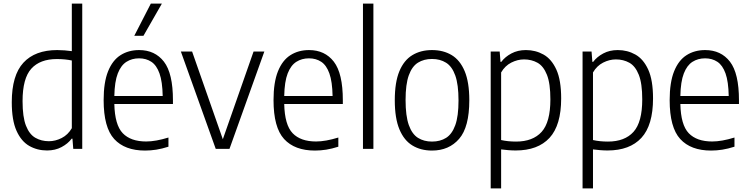

<svg xmlns="http://www.w3.org/2000/svg" viewBox="-20 -828 4169 1068"><path d="M241.5 9Q187.5 9 143 -16.2Q98.5 -41.5 72 -100.2Q45.5 -159 45.5 -259.5Q45.5 -409 110.2 -479.2Q175 -549.5 298.5 -549.5Q318.5 -549.5 339.8 -547.8Q361 -546 379.5 -543.5V-808H437.5V0H387.5L383 -56.5H378.5Q357.5 -28.5 322.2 -9.8Q287 9 241.5 9ZM252 -42.5Q288 -42.5 323 -60.2Q358 -78 379.5 -115V-491.5Q342 -499.5 296 -499.5Q202.5 -499.5 154 -445.8Q105.5 -392 105.5 -265.5Q105.5 -177 124.5 -128.8Q143.5 -80.5 176.8 -61.5Q210 -42.5 252 -42.5Z M787 9.5Q674 9.5 615.2 -54.8Q556.5 -119 556.5 -271Q556.5 -370 581.2 -431.5Q606 -493 650.5 -521.2Q695 -549.5 754 -549.5Q842 -549.5 892 -484.8Q942 -420 942 -270V-249.5H616Q618.5 -133 662.8 -87Q707 -41 793 -41Q846 -41 917 -63V-12Q881 -0.5 849.5 4.5Q818 9.5 787 9.5ZM753.5 -503.5Q714 -503.5 683.5 -484.2Q653 -465 635.2 -419.5Q617.5 -374 616 -294H885Q883.5 -374 867.2 -419.5Q851 -465 822 -484.2Q793 -503.5 753.5 -503.5ZM727 -629 819 -808H880.5L778 -629Z M1180 0 986 -541.5H1048.5L1219.5 -53.5L1390.5 -541.5H1450.5L1256.5 0Z M1732 9.5Q1619 9.5 1560.2 -54.8Q1501.5 -119 1501.5 -271Q1501.5 -370 1526.2 -431.5Q1551 -493 1595.5 -521.2Q1640 -549.5 1699 -549.5Q1787 -549.5 1837 -484.8Q1887 -420 1887 -270V-249.5H1561Q1563.5 -133 1607.8 -87Q1652 -41 1738 -41Q1791 -41 1862 -63V-12Q1826 -0.5 1794.5 4.5Q1763 9.5 1732 9.5ZM1698.5 -503.5Q1659 -503.5 1628.5 -484.2Q1598 -465 1580.2 -419.5Q1562.5 -374 1561 -294H1830Q1828.5 -374 1812.2 -419.5Q1796 -465 1767 -484.2Q1738 -503.5 1698.5 -503.5Z M1999 0V-808H2057V0Z M2383 9.5Q2320.5 9.5 2274 -18.8Q2227.5 -47 2201.8 -108.5Q2176 -170 2176 -270.5Q2176 -370.5 2201.5 -431.8Q2227 -493 2273.5 -521.2Q2320 -549.5 2383 -549.5Q2446 -549.5 2492.5 -521.5Q2539 -493.5 2564.8 -432Q2590.5 -370.5 2590.5 -270.5Q2590.5 -121 2534 -55.8Q2477.5 9.5 2383 9.5ZM2383 -40.5Q2428.5 -40.5 2461.5 -61.2Q2494.5 -82 2512.5 -131.8Q2530.5 -181.5 2530.5 -269Q2530.5 -357.5 2512.5 -408Q2494.5 -458.5 2461.2 -479.2Q2428 -500 2383 -500Q2338 -500 2305 -479.5Q2272 -459 2254 -409.2Q2236 -359.5 2236 -272Q2236 -183 2254 -132.5Q2272 -82 2305 -61.2Q2338 -40.5 2383 -40.5Z M2709.5 220V-541.5H2759.5L2764 -484H2768.5Q2789.5 -512 2824.8 -530.8Q2860 -549.5 2905.5 -549.5Q2959 -549.5 3003.5 -524.5Q3048 -499.5 3074.8 -440.8Q3101.5 -382 3101.5 -280.5Q3101.5 -131.5 3036.8 -61.2Q2972 9 2848.5 9Q2828.5 9 2807 7.2Q2785.5 5.5 2767.5 3V220ZM2850.5 -40.5Q2944 -40.5 2992.8 -94.5Q3041.5 -148.5 3041.5 -275Q3041.5 -364 3022.2 -412.2Q3003 -460.5 2969.8 -479Q2936.5 -497.5 2895 -497.5Q2859 -497.5 2824 -479.8Q2789 -462 2767.5 -425V-49Q2805 -40.5 2850.5 -40.5Z M3220.5 220V-541.5H3270.5L3275 -484H3279.5Q3300.5 -512 3335.8 -530.8Q3371 -549.5 3416.5 -549.5Q3470 -549.5 3514.5 -524.5Q3559 -499.5 3585.8 -440.8Q3612.5 -382 3612.5 -280.5Q3612.5 -131.5 3547.8 -61.2Q3483 9 3359.5 9Q3339.5 9 3318 7.2Q3296.5 5.5 3278.5 3V220ZM3361.5 -40.5Q3455 -40.5 3503.8 -94.5Q3552.5 -148.5 3552.5 -275Q3552.5 -364 3533.2 -412.2Q3514 -460.5 3480.8 -479Q3447.5 -497.5 3406 -497.5Q3370 -497.5 3335 -479.8Q3300 -462 3278.5 -425V-49Q3316 -40.5 3361.5 -40.5Z M3935.5 9.5Q3822.5 9.5 3763.8 -54.8Q3705 -119 3705 -271Q3705 -370 3729.8 -431.5Q3754.5 -493 3799 -521.2Q3843.5 -549.5 3902.5 -549.5Q3990.5 -549.5 4040.5 -484.8Q4090.5 -420 4090.5 -270V-249.5H3764.5Q3767 -133 3811.2 -87Q3855.5 -41 3941.5 -41Q3994.5 -41 4065.5 -63V-12Q4029.5 -0.5 3998 4.5Q3966.5 9.5 3935.5 9.5ZM3902 -503.5Q3862.5 -503.5 3832 -484.2Q3801.5 -465 3783.8 -419.5Q3766 -374 3764.5 -294H4033.5Q4032 -374 4015.8 -419.5Q3999.5 -465 3970.5 -484.2Q3941.5 -503.5 3902 -503.5Z"/></svg>

Font: Encode Sans SmCnd Lt
Style: Regular
Weight: 300
Width: 4
Designer: Multiple Designers
Foundry: Impallari Type
Version: Version 3.002; ttfautohint (v1.8.3) -l 8 -r 50 -G 200 -x 14 